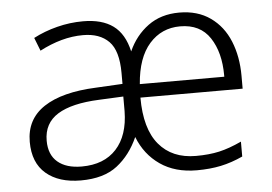

<svg xmlns="http://www.w3.org/2000/svg" viewBox="-44 -600 945 668"><g transform="rotate(-5 428.5 -266.0)"><path d="M604 -542Q668 -542 712.5 -510.5Q757 -479 779 -425Q801 -371 801 -304Q801 -301 801 -298V-259H444Q444 -150 490 -95Q536 -40 619 -40Q665 -40 700.5 -48Q736 -56 779 -76V-24Q740 -6 702 2Q664 10 618 10Q542 10 490 -26Q438 -62 414 -124Q387 -63 340 -26.5Q293 10 213 10Q136 10 91.5 -28Q47 -66 47 -139Q47 -218 110.5 -260Q174 -302 293 -307L386 -312V-350Q386 -428 354 -460.5Q322 -493 264 -493Q226 -493 188 -482.5Q150 -472 112 -452L94 -498Q132 -518 177 -529.5Q222 -541 268 -541Q334 -541 373 -512.5Q412 -484 426 -422Q450 -476 495 -509Q540 -542 604 -542ZM603 -494Q538 -494 495.5 -446Q453 -398 446 -306H741Q741 -308 741 -311Q741 -391 707 -442.5Q673 -494 603 -494ZM385 -268 300 -264Q204 -260 155 -229.5Q106 -199 106 -138Q106 -89 136 -63.5Q166 -38 220 -38Q298 -38 341 -85Q384 -132 385 -217Z"/></g></svg>

Font: BC Sans Light
Style: Regular
Weight: 300
Designer: Monotype Design Team
Foundry: Monotype Imaging Inc.
Version: Version 2.000;GOOG;noto-source:20170915:90ef993387c0